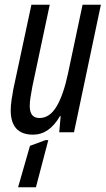

<svg xmlns="http://www.w3.org/2000/svg" viewBox="-20 -556 446 807"><path d="M232 -68H235L229 0H291L404 -536H327L266 -248Q247 -158 218 -109Q189 -60 146 -60Q105 -60 105 -110Q105 -128 108.5 -149Q112 -170 116 -192L189 -536H112L36 -181Q32 -160 28.5 -135.5Q25 -111 25 -93Q25 10 119 10Q187 10 232 -68ZM131 231 183 33H171L106 57L56 231Z"/></svg>

Font: Noto Sans Display Condensed
Style: Italic
Weight: 400
Width: 3
Designer: Monotype Design team
Foundry: Monotype Imaging Inc.
Version: 1.000